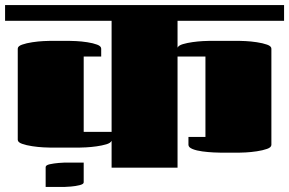

<svg xmlns="http://www.w3.org/2000/svg" viewBox="-20 -661 1140 757"><path d="M0 -579V-641H1100V-579H680V-473Q684 -482 701 -487Q718 -492 739.5 -495Q761 -498 780.5 -499Q800 -500 809 -500H920Q928 -500 948.5 -499Q969 -498 992.5 -494.5Q1016 -491 1033 -485Q1050 -479 1050 -469V-90Q1050 -80 1033 -74Q1016 -68 992.5 -64.5Q969 -61 948.5 -60Q928 -59 920 -59H853Q843 -59 822 -60Q801 -61 778 -64Q755 -67 739 -73.5Q723 -80 723 -90V-121H790V-438H680V0H420V-106Q416 -97 399 -92Q382 -87 360.5 -84Q339 -81 319.5 -80Q300 -79 291 -79H180Q172 -79 151.5 -80Q131 -81 107.5 -84.5Q84 -88 67 -94Q50 -100 50 -110V-469Q50 -479 67 -485Q84 -491 107.5 -494.5Q131 -498 151.5 -499Q172 -500 180 -500H249Q259 -500 280 -499Q301 -498 324 -494.5Q347 -491 363 -485Q379 -479 379 -469V-438H310V-141H420V-579ZM310 -20V58Q310 65 294 69Q278 73 259.5 74.5Q241 76 235 76H160V-2Q160 -10 176.5 -13.5Q193 -17 211 -18.5Q229 -20 235 -20Z"/></svg>

Font: Gajraj One
Style: Regular
Weight: 400
Designer: Saurabh Sharma
Foundry: Saurabh Sharma
Version: Version 1.000